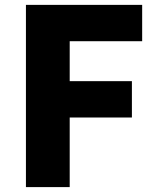

<svg xmlns="http://www.w3.org/2000/svg" viewBox="-20 -764 644 784"><path d="M85.9 0V-744.1H560.5V-595.7H264.6V-432.6H518.6V-284.2H264.6V0Z"/></svg>

Font: Bpmf Zihi Sans Heavy
Style: Heavy
Weight: 900
Foundry: But Ko
Version: Version 1.320